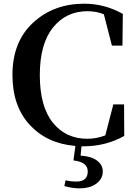

<svg xmlns="http://www.w3.org/2000/svg" viewBox="-20 -780 740 1048"><path d="M424.8 18.6 419.9 69.3Q478.5 73.2 509.8 96.7Q541 120.1 541 156.2Q541 195.3 506.8 221.7Q472.7 248 412.1 248Q373 248 331.1 235.4L337.9 204.1Q364.3 210.9 397.5 210.9Q459 210.9 459 155.3Q459 104.5 380.9 95.7L391.6 16.6Q237.3 3.9 142.6 -98.1Q47.9 -200.2 47.9 -371.1Q47.9 -551.8 160.2 -655.8Q272.5 -759.8 439.5 -759.8Q551.8 -759.8 650.4 -704.1L648.4 -531.2H590.8L546.9 -702.1Q505.9 -718.8 457 -718.8Q340.8 -718.8 269 -629.4Q197.3 -540 197.3 -370.1Q197.3 -199.2 268.1 -110.8Q338.9 -22.5 457 -22.5Q505.9 -22.5 554.7 -41L598.6 -210H657.2L658.2 -38.1Q557.6 18.6 434.6 18.6Z"/></svg>

Font: GenYoMin TW TTF Bold
Style: Regular
Weight: 700
Version: Version 1.300